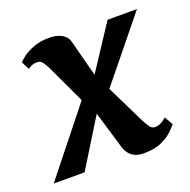

<svg xmlns="http://www.w3.org/2000/svg" viewBox="-135 -671 778 785"><g transform="rotate(-20 254.0 -278.0)"><path d="M363 10Q341 10 325.5 3.5Q310 -3 300.2 -15Q290.5 -27 285 -42.5L219 -264L266 -257.5L107 0H-27.5L233.5 -327.5L222 -228L116.5 -452.5Q110 -466 101 -477.8Q92 -489.5 79 -489.5Q65.5 -489.5 55.8 -485.8Q46 -482 37.5 -475L20 -510Q24.5 -516.5 42 -530Q59.5 -543.5 89 -555Q118.5 -566.5 157.5 -566.5Q180.5 -566.5 197.8 -560.8Q215 -555 226 -544.2Q237 -533.5 240.5 -518.5L296.5 -304L249.5 -312L408.5 -554H536.5L281.5 -240L293 -338.5L397.5 -125Q407 -106 416.8 -90.5Q426.5 -75 442 -75Q451 -75 462.8 -79.5Q474.5 -84 492 -98.5L512.5 -62Q508 -55.5 490.5 -37.8Q473 -20 441.5 -5Q410 10 363 10Z"/></g></svg>

Font: Merriweather 20pt
Style: Bold Italic
Weight: 700
Italic angle: -7.8°
Version: Version 2.101